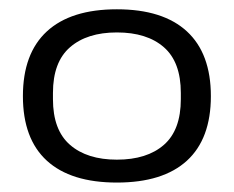

<svg xmlns="http://www.w3.org/2000/svg" viewBox="-20 -718 498 409"><path d="M378.2 -375.7Q327.1 -329.1 229 -329.1Q130.9 -329.1 79.8 -375.7Q28.8 -422.4 28.8 -513.2Q28.8 -604 79.8 -651.1Q130.9 -698.2 229 -698.2Q327.1 -698.2 378.2 -651.1Q429.2 -604 429.2 -513.2Q429.2 -422.4 378.2 -375.7ZM229 -377.9Q293 -377.9 329.1 -409.4Q365.2 -440.9 365.2 -506.8V-520Q365.2 -585.9 329.1 -617.4Q293 -648.9 229 -648.9Q165.5 -648.9 129.2 -617.4Q92.8 -585.9 92.8 -520V-506.8Q92.8 -440.9 129.2 -409.4Q165.5 -377.9 229 -377.9Z"/></svg>

Font: Archivo Expanded Light
Style: Regular
Weight: 300
Width: 7
Designer: Hector Gatti
Foundry: Omnibus-Type
Version: Version 2.001